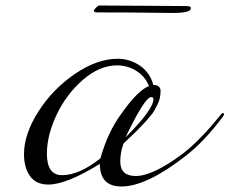

<svg xmlns="http://www.w3.org/2000/svg" viewBox="-20 -664 832 696"><path d="M339 -644Q398 -644 511 -643Q624 -642 656 -642Q672 -642 672 -634Q672 -617 607 -617Q587 -617 520 -618Q453 -619 332 -619Q320 -619 320 -626Q320 -628 328 -636Q336 -644 339 -644ZM652 -98Q511 12 420 12Q342 12 342 -70Q221 5 155 5Q111 5 89 -25.5Q67 -56 67 -105Q67 -178 119 -259.5Q171 -341 251.5 -396Q332 -451 407 -451Q450 -451 486.5 -426.5Q523 -402 536 -356Q562 -356 562 -334Q562 -321 559.5 -309Q557 -297 550.5 -284.5Q544 -272 539.5 -263.5Q535 -255 524 -242Q513 -229 508.5 -224Q504 -219 490.5 -205Q477 -191 474 -188Q468 -182 452 -167Q436 -152 428 -144Q416 -113 416 -78Q416 -26 472 -26Q535 -26 644 -108Q706 -156 780 -248Q784 -254 788 -254Q792 -254 792 -250Q792 -248 790 -244Q722 -152 652 -98ZM404 -427Q341 -427 280.5 -374.5Q220 -322 185 -247.5Q150 -173 150 -107Q150 -29 205 -29Q267 -29 344 -90Q371 -186 420 -252Q480 -337 520 -352Q507 -386 475 -406.5Q443 -427 404 -427ZM435 -166Q536 -267 536 -304Q536 -312 528 -312Q505 -312 435 -166Z"/></svg>

Font: Miama Nueva
Style: Medium
Weight: 400
Italic angle: -28°
Version: Version 1.0